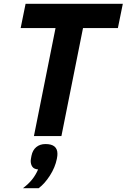

<svg xmlns="http://www.w3.org/2000/svg" viewBox="-20 -718 668 1013"><path d="M602 -570H418L304 0H159L273 -570H89L115 -698H628ZM220 42Q252 42 267.5 55Q283 68 283 93Q283 99 282.5 104Q282 109 280 120Q271 165 243.5 208Q216 251 184 275H101Q130 253 149 229.5Q168 206 181 176Q159 174 150.5 161.5Q142 149 142 131Q142 127 143 121Q144 115 146 104Q152 74 171.5 58Q191 42 220 42Z"/></svg>

Font: IBM Plex Sans
Style: Italic
Weight: 400
Italic angle: -11.31°
Designer: Mike Abbink, Paul van der Laan, Pieter van Rosmalen
Foundry: Bold Monday
Version: Version 3.201